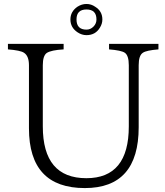

<svg xmlns="http://www.w3.org/2000/svg" viewBox="-20 -935 832 968"><path d="M20 -713.9H300.8V-686Q238.3 -682.6 215.8 -668Q195.8 -653.8 195.8 -606V-297.9Q195.8 -36.6 415.5 -36.6Q629.4 -36.6 629.4 -297.9V-606Q629.4 -654.8 609.4 -668.9Q591.3 -681.2 529.8 -686V-713.9H778.8V-686Q717.8 -681.2 700.2 -668.9Q679.2 -655.3 679.2 -606V-293.9Q679.2 13.2 407.7 13.2Q126 13.2 126 -288.1V-606Q126 -652.8 101.1 -668.9Q83 -681.2 20 -686ZM416 -915Q439.9 -915 460 -900.9Q496.1 -878.4 496.1 -836.9Q496.1 -815.4 483.9 -795.9Q461.4 -757.8 416 -757.8Q392.6 -757.8 371.1 -772Q335 -795.9 335 -836.9Q335 -876.5 370.1 -900.9Q392.1 -915 416 -915ZM416 -887.2Q365.7 -887.2 365.7 -836.9Q365.7 -785.6 416 -785.6Q436 -785.6 451.2 -800.8Q466.3 -815.9 466.3 -836.9Q466.3 -887.2 416 -887.2Z"/></svg>

Font: I.Ming
Style: Regular
Weight: 400
Designer: Ichiten Fonts Project
Version: Version 6.11; Dec 27, 2019